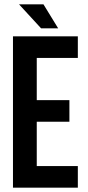

<svg xmlns="http://www.w3.org/2000/svg" viewBox="-20 -868 408 888"><path d="M150 -600H340V-700H40V0H340V-100H150V-305H301V-405H150ZM68 -848 170 -737H249L181 -848Z"/></svg>

Font: Bebas Neue
Style: Bold
Weight: 700
Designer: Ryoichi Tsunekawa
Foundry: Ryoichi Tsunekawa
Version: Version 1.300